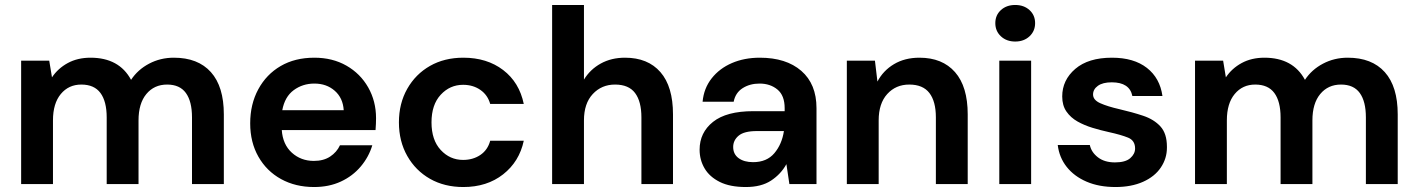

<svg xmlns="http://www.w3.org/2000/svg" viewBox="-20 -740 5697 772"><path d="M65 0V-496H178L189 -429Q213 -465 252.5 -486.5Q292 -508 344 -508Q459 -508 507 -419Q534 -460 579.5 -484Q625 -508 679 -508Q776 -508 828 -450Q880 -392 880 -280V0H752V-268Q752 -332 727.5 -366Q703 -400 652 -400Q600 -400 568.5 -362Q537 -324 537 -256V0H409V-268Q409 -332 384 -366Q359 -400 307 -400Q256 -400 224.5 -362Q193 -324 193 -256V0Z M1243 12Q1168 12 1110 -20Q1052 -52 1019 -110Q986 -168 986 -244Q986 -321 1018.5 -381Q1051 -441 1108.5 -474.5Q1166 -508 1244 -508Q1317 -508 1373 -476Q1429 -444 1460.5 -388.5Q1492 -333 1492 -265Q1492 -254 1491.5 -242Q1491 -230 1490 -217H1113Q1117 -159 1153.5 -126Q1190 -93 1242 -93Q1281 -93 1307.5 -110.5Q1334 -128 1347 -156H1477Q1463 -109 1430.5 -70.5Q1398 -32 1350.5 -10Q1303 12 1243 12ZM1244 -404Q1197 -404 1161 -377.5Q1125 -351 1115 -297H1362Q1359 -346 1326 -375Q1293 -404 1244 -404Z M1843 12Q1767 12 1709 -21Q1651 -54 1617.5 -113Q1584 -172 1584 -248Q1584 -324 1617.5 -383Q1651 -442 1709 -475Q1767 -508 1843 -508Q1938 -508 2003 -458.5Q2068 -409 2086 -322H1951Q1941 -358 1911.5 -378.5Q1882 -399 1842 -399Q1789 -399 1752 -359Q1715 -319 1715 -248Q1715 -177 1752 -137Q1789 -97 1842 -97Q1882 -97 1911.5 -117Q1941 -137 1951 -174H2086Q2068 -90 2003 -39Q1938 12 1843 12Z M2200 0V-720H2328V-420Q2353 -461 2395.5 -484.5Q2438 -508 2493 -508Q2585 -508 2635.5 -450Q2686 -392 2686 -280V0H2559V-268Q2559 -332 2533.5 -366Q2508 -400 2453 -400Q2399 -400 2363.5 -362Q2328 -324 2328 -256V0Z M2979 12Q2915 12 2874 -8.5Q2833 -29 2813 -63Q2793 -97 2793 -138Q2793 -207 2847 -250Q2901 -293 3009 -293H3135V-305Q3135 -356 3106 -380Q3077 -404 3034 -404Q2995 -404 2966 -385.5Q2937 -367 2930 -331H2805Q2810 -385 2841.5 -425Q2873 -465 2923 -486.5Q2973 -508 3035 -508Q3141 -508 3202 -455Q3263 -402 3263 -305V0H3154L3142 -80Q3120 -40 3080.5 -14Q3041 12 2979 12ZM3008 -88Q3063 -88 3093.5 -124Q3124 -160 3132 -213H3023Q2972 -213 2950 -194.5Q2928 -176 2928 -149Q2928 -120 2950 -104Q2972 -88 3008 -88Z M3385 0V-496H3498L3508 -412Q3531 -456 3574.5 -482Q3618 -508 3677 -508Q3769 -508 3820 -450Q3871 -392 3871 -280V0H3743V-268Q3743 -332 3717 -366Q3691 -400 3636 -400Q3582 -400 3547.5 -362Q3513 -324 3513 -256V0Z M4062 -573Q4027 -573 4004.5 -594Q3982 -615 3982 -647Q3982 -679 4004.5 -699.5Q4027 -720 4062 -720Q4097 -720 4119.5 -699.5Q4142 -679 4142 -647Q4142 -615 4119.5 -594Q4097 -573 4062 -573ZM3998 0V-496H4126V0Z M4465 12Q4399 12 4349 -9.5Q4299 -31 4269 -69Q4239 -107 4233 -157H4362Q4368 -128 4394.5 -107.5Q4421 -87 4463 -87Q4505 -87 4524.5 -104Q4544 -121 4544 -143Q4544 -175 4516 -186.5Q4488 -198 4438 -209Q4406 -216 4373 -226Q4340 -236 4312.5 -251.5Q4285 -267 4268 -291.5Q4251 -316 4251 -352Q4251 -418 4303.5 -463Q4356 -508 4451 -508Q4539 -508 4591.5 -467Q4644 -426 4654 -354H4533Q4522 -409 4450 -409Q4414 -409 4394.5 -395Q4375 -381 4375 -360Q4375 -338 4404 -325Q4433 -312 4481 -301Q4533 -289 4576.5 -274.5Q4620 -260 4646 -231.5Q4672 -203 4672 -150Q4672 -148 4672 -146Q4672 -103 4647.5 -66.5Q4623 -30 4576 -9Q4529 12 4465 12Z M4785 0V-496H4898L4909 -429Q4933 -465 4972.5 -486.5Q5012 -508 5064 -508Q5179 -508 5227 -419Q5254 -460 5299.5 -484Q5345 -508 5399 -508Q5496 -508 5548 -450Q5600 -392 5600 -280V0H5472V-268Q5472 -332 5447.5 -366Q5423 -400 5372 -400Q5320 -400 5288.5 -362Q5257 -324 5257 -256V0H5129V-268Q5129 -332 5104 -366Q5079 -400 5027 -400Q4976 -400 4944.5 -362Q4913 -324 4913 -256V0Z"/></svg>

Font: Firefly Display
Style: Bold
Weight: 700
Designer: Colophon Foundry, Jonny Pinhorn
Foundry: Colophon Foundry
Version: Version 1.200; ttfautohint (v1.8.3)